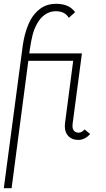

<svg xmlns="http://www.w3.org/2000/svg" viewBox="-26 -726 558 1010"><path d="M145 -638Q169 -672 199 -689Q229 -706 269 -706Q338 -706 369 -662L336 -632Q316 -667 267 -667Q236 -667 210.5 -649Q185 -631 170 -603Q153 -573 145 -540.5Q137 -508 131 -467L128 -445H405L356 -75Q353 -51 362 -39.5Q371 -28 387 -28Q404 -28 419 -45L448 -21Q421 10 385 10Q353 10 334 -9.5Q315 -29 315 -62Q315 -73 316 -78L359 -406H123L35 264H-6L91 -466Q104 -576 145 -638Z"/></svg>

Font: Bellota Text Light
Style: Italic
Weight: 300
Italic angle: -7.5°
Designer: Kemie Guaida
Foundry: Kemie Guaida
Version: Version 4.001